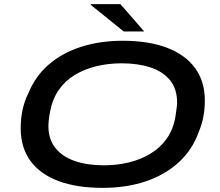

<svg xmlns="http://www.w3.org/2000/svg" viewBox="-20 -896 1061 928"><path d="M476 12Q351 12 262.5 -21Q174 -54 127 -118.5Q80 -183 80 -276Q80 -323 89 -365Q98 -407 116 -443Q150 -527 215 -583.5Q280 -640 371.5 -669.5Q463 -699 573 -699Q698 -699 786.5 -665.5Q875 -632 922.5 -567.5Q970 -503 970 -410Q970 -369 963 -332Q956 -295 942 -262Q911 -173 844.5 -112Q778 -51 684.5 -19.5Q591 12 476 12ZM481 -97Q545 -97 603 -111Q661 -125 708.5 -154Q756 -183 787 -227.5Q818 -272 828 -333Q830 -347 831.5 -357.5Q833 -368 834 -375.5Q835 -383 835.5 -389Q836 -395 836 -400Q836 -466 802 -508Q768 -550 707.5 -570Q647 -590 568 -590Q504 -590 446 -576Q388 -562 341 -533.5Q294 -505 263.5 -460.5Q233 -416 222 -356Q219 -341 217.5 -330.5Q216 -320 215.5 -312.5Q215 -305 214.5 -299Q214 -293 214 -287Q214 -223 248 -180.5Q282 -138 342.5 -117.5Q403 -97 481 -97ZM578 -744 418 -873 420 -876H562L677 -744Z"/></svg>

Font: Archivo Expanded Medium
Style: Italic
Weight: 500
Width: 7
Italic angle: -10°
Designer: Hector Gatti
Foundry: Omnibus-Type
Version: Version 2.001